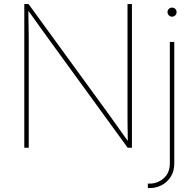

<svg xmlns="http://www.w3.org/2000/svg" viewBox="-20 -748 989 972"><path d="M103 0V-727.5H124.5L526.4 -175.3Q544.9 -149.9 562.7 -124.5Q580.6 -99.1 598.6 -74Q616.7 -48.8 634.8 -23.4H627Q627 -48.8 626.5 -74Q626 -99.1 625.7 -124.5Q625.5 -149.9 625.5 -175.3V-727.5H647.9V0H626.5L225.6 -551.3Q207 -576.7 189 -602.1Q170.9 -627.4 152.8 -652.8Q134.8 -678.2 116.2 -703.6H123.5Q123.5 -678.2 124 -652.8Q124.5 -627.4 125 -602.1Q125.5 -576.7 125.5 -551.3V0ZM839.8 -535.6H862.3V79.1Q862.3 117.7 845 145.8Q827.6 173.8 799.3 189Q771 204.1 737.3 204.1H728.5V181.6H737.3Q777.8 181.6 808.8 154.3Q839.8 127 839.8 79.1ZM851.1 -663.6Q841.8 -663.6 835 -670.4Q828.1 -677.2 828.1 -686.5Q828.1 -696.3 835 -702.9Q841.8 -709.5 851.1 -709.5Q860.8 -709.5 867.4 -702.9Q874 -696.3 874 -686.5Q874 -677.2 867.4 -670.4Q860.8 -663.6 851.1 -663.6Z"/></svg>

Font: Inter 20pt Thin
Style: Regular
Weight: 250
Version: Version 4.001;git-66647c0bb